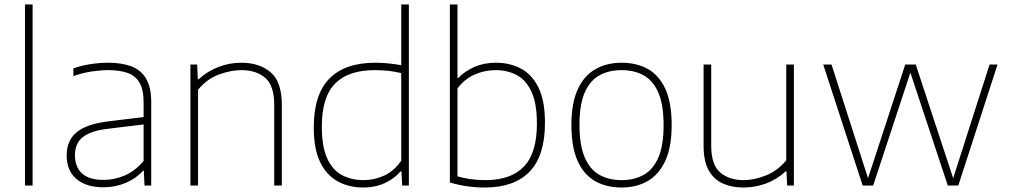

<svg xmlns="http://www.w3.org/2000/svg" viewBox="-20 -828 4512 857"><path d="M91.5 0V-808H125.5V0Z M442 8Q365 8 321.2 -29.2Q277.5 -66.5 277.5 -134Q277.5 -200.5 321.8 -237.5Q366 -274.5 465 -286.5L621 -305.5V-370.5Q621 -428.5 602.2 -459.8Q583.5 -491 548.2 -503Q513 -515 463 -515Q430 -515 389.5 -509Q349 -503 307.5 -488.5V-522.5Q340.5 -535 382.2 -541.5Q424 -548 462.5 -548Q523 -548 566 -532Q609 -516 632 -477.2Q655 -438.5 655 -371V0H625L622 -65.5H618Q588.5 -32 541.8 -12Q495 8 442 8ZM314.5 -136.5Q314.5 -83 346 -54Q377.5 -25 443 -25Q491.5 -25 537.8 -45.2Q584 -65.5 621 -109.5V-272.5L464 -253.5Q383.5 -244 349 -215.5Q314.5 -187 314.5 -136.5Z M830 0V-540H860L863 -474.5H867Q905.5 -510 954.8 -529Q1004 -548 1057 -548Q1138 -548 1188 -505.5Q1238 -463 1238 -359.5V0H1204V-360Q1204 -445.5 1164.2 -480.2Q1124.5 -515 1056.5 -515Q1011 -515 957.5 -495.5Q904 -476 864 -427.5V0Z M1602.5 9Q1538.5 9 1488.2 -18Q1438 -45 1409.2 -104Q1380.5 -163 1380.5 -259Q1380.5 -406 1450 -477Q1519.5 -548 1655 -548Q1685.5 -548 1715.8 -544.8Q1746 -541.5 1771 -537V-808H1805V0H1775L1772 -63H1768Q1739.5 -30 1696.8 -10.5Q1654 9 1602.5 9ZM1604 -24Q1650.5 -24 1694.8 -44.2Q1739 -64.5 1771 -111V-501.5Q1719 -515 1653 -515Q1534.5 -515 1475.5 -454.8Q1416.5 -394.5 1416.5 -263Q1416.5 -173.5 1440.2 -121.2Q1464 -69 1506.2 -46.5Q1548.5 -24 1604 -24Z M2144 9Q2063.5 9 1988 -13.5V-808H2022V-479.5H2025Q2053.5 -509.5 2096.5 -528.8Q2139.5 -548 2194 -548Q2255 -548 2304.5 -522.2Q2354 -496.5 2383.2 -437.8Q2412.5 -379 2412.5 -280Q2412.5 -133 2344 -62Q2275.5 9 2144 9ZM2147 -24Q2260 -24 2318.2 -84.2Q2376.5 -144.5 2376.5 -276Q2376.5 -367 2352 -419.2Q2327.5 -471.5 2286 -493.2Q2244.5 -515 2192 -515Q2144 -515 2099 -495.5Q2054 -476 2022 -433.5V-41Q2046 -33.5 2078.2 -28.8Q2110.5 -24 2147 -24Z M2754.5 9Q2687.5 9 2637 -19.2Q2586.5 -47.5 2558.5 -109Q2530.5 -170.5 2530.5 -270Q2530.5 -368 2558.8 -429.2Q2587 -490.5 2637.5 -519.2Q2688 -548 2754.5 -548Q2821.5 -548 2871.8 -520Q2922 -492 2950 -430.8Q2978 -369.5 2978 -270Q2978 -172 2949.8 -110.5Q2921.5 -49 2871.2 -20Q2821 9 2754.5 9ZM2754.5 -24Q2811.5 -24 2853.5 -47.8Q2895.5 -71.5 2918.8 -125.2Q2942 -179 2942 -269Q2942 -360 2918.8 -414Q2895.5 -468 2853.5 -491.5Q2811.5 -515 2754.5 -515Q2697.5 -515 2655.2 -491.5Q2613 -468 2589.8 -414.5Q2566.5 -361 2566.5 -271.5Q2566.5 -180 2589.8 -125.8Q2613 -71.5 2655.2 -47.8Q2697.5 -24 2754.5 -24Z M3298 9Q3246 9 3205.8 -9.2Q3165.5 -27.5 3143 -68.2Q3120.5 -109 3120.5 -177.5V-540H3154.5V-177.5Q3154.5 -92 3194.8 -58Q3235 -24 3299 -24Q3346.5 -24 3398.5 -44.8Q3450.5 -65.5 3489.5 -112.5V-540H3523.5V0H3493.5L3490.5 -63H3486.5Q3448 -27 3399.2 -9Q3350.5 9 3298 9Z M3830.5 0 3654.5 -540H3691.5L3854.5 -32.5L4020.5 -540H4067.5L4234.5 -32.5L4397 -540H4432.5L4257.5 0H4210.5L4043.5 -504L3877.5 0Z"/></svg>

Font: Encode Sans SemiExpanded SemiExpanded Thin
Style: Regular
Weight: 100
Width: 6
Designer: Multiple Designers
Foundry: Impallari Type
Version: Version 3.000; ttfautohint (v1.8.3) -l 8 -r 50 -G 200 -x 14 